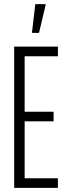

<svg xmlns="http://www.w3.org/2000/svg" viewBox="-20 -915 324 935"><path d="M49 0V-688H262V-641H100V-371H241V-324H100V-47H262V0ZM136 -755V-760L152 -895H202V-890L170 -755Z"/></svg>

Font: Saira Ultra Condensed Light
Style: Regular
Weight: 300
Width: 1
Designer: Hector Gatti with collaboration of the Omnibus-Type team
Foundry: Omnibus-Type
Version: Version 1.001; ttfautohint (v1.8)